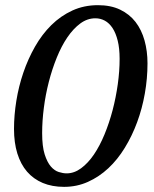

<svg xmlns="http://www.w3.org/2000/svg" viewBox="-20 -707 596 743"><path d="M442.9 -479Q442.9 -520 435.5 -549.6Q428.2 -579.1 415.5 -598.4Q402.8 -617.7 385.7 -627Q368.7 -636.2 349.1 -636.2Q317.9 -636.2 290.8 -616.2Q263.7 -596.2 240.7 -562.5Q217.8 -528.8 199.7 -484.1Q181.6 -439.5 168.9 -390.1Q156.2 -340.8 149.7 -289.8Q143.1 -238.8 143.1 -191.9Q143.1 -140.6 152.8 -109.9Q162.6 -79.1 176.8 -62.7Q190.9 -46.4 207.5 -41.3Q224.1 -36.1 237.8 -36.1Q267.1 -36.1 293.9 -55.9Q320.8 -75.7 343.5 -109.1Q366.2 -142.6 384.5 -187Q402.8 -231.4 415.8 -280.8Q428.7 -330.1 435.8 -381.1Q442.9 -432.1 442.9 -479ZM550.8 -461.9Q550.8 -403.3 540.5 -345.2Q530.3 -287.1 510.7 -234.1Q491.2 -181.2 463.1 -135.3Q435.1 -89.4 399.2 -55.9Q363.3 -22.5 320.3 -3.2Q277.3 16.1 228 16.1Q181.6 16.1 145.5 1Q109.4 -14.2 84.7 -42.7Q60.1 -71.3 47.1 -113Q34.2 -154.8 34.2 -208Q34.2 -260.7 43.2 -316.7Q52.2 -372.6 70.3 -425.8Q88.4 -479 115.5 -526.6Q142.6 -574.2 178.7 -609.9Q214.8 -645.5 260 -666.3Q305.2 -687 358.9 -687Q408.7 -687 444.8 -669.7Q481 -652.3 504.4 -622.1Q527.8 -591.8 539.3 -550.5Q550.8 -509.3 550.8 -461.9Z"/></svg>

Font: Charis SIL Afr
Style: Italic
Weight: 400
Italic angle: -11°
Foundry: SIL International
Version: Version 5.000